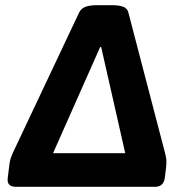

<svg xmlns="http://www.w3.org/2000/svg" viewBox="-20 -722 714 742"><path d="M42 0Q5 0 10 -35L15 -76Q17 -96 20.5 -107.5Q24 -119 29 -130L286 -674Q294 -690 311 -696Q328 -702 356 -702H412Q440 -702 456 -696Q472 -690 476 -674L618 -130Q621 -119 622.5 -107.5Q624 -96 622 -76L617 -35Q612 0 579 0ZM367 -540 185 -130H464L371 -540Z"/></svg>

Font: Asap Semi Expanded Semi Expanded Regular
Style: Bold Italic
Weight: 700
Width: 6
Italic angle: -6°
Designer: Pablo Cosgaya
Foundry: Omnibus-Type
Version: Version 3.001; ttfautohint (v1.8.4.7-5d5b)